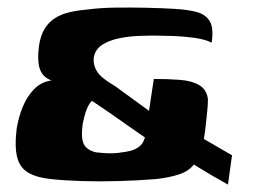

<svg xmlns="http://www.w3.org/2000/svg" viewBox="-20 -484 700 518"><path d="M595 14Q575 3 552 -10.5Q529 -24 503 -40Q489 -22 463 -13.5Q437 -5 402 -1Q353 3 300.5 4.5Q248 6 200.5 4.5Q153 3 116 -1Q79 -5 56.5 -18Q34 -31 26.5 -59Q19 -87 25 -137Q30 -168 41.5 -196Q53 -224 72 -243.5Q91 -263 119 -267Q96 -275 88 -296.5Q80 -318 85 -359Q89 -388 100.5 -406.5Q112 -425 129 -435.5Q146 -446 167.5 -451Q189 -456 213 -458Q250 -463 293.5 -463.5Q337 -464 378.5 -463Q420 -462 452 -460Q487 -458 511 -451.5Q535 -445 546 -426.5Q557 -408 551 -369Q533 -378 504 -382Q475 -386 445.5 -387Q416 -388 397 -388Q379 -388 353 -387Q327 -386 300.5 -380.5Q274 -375 255.5 -363Q237 -351 233 -329Q231 -307 243 -289.5Q255 -272 290 -252L382 -185L395 -271Q434 -271 466 -268.5Q498 -266 518 -254Q538 -242 541 -216Q541 -202 539 -183Q537 -164 535 -145Q533 -126 530 -109L606 -65ZM228 -212Q221 -205 216 -194Q211 -183 208 -171Q205 -159 203 -149Q198 -112 206 -95.5Q214 -79 239 -73Q249 -72 261 -71Q273 -70 286 -70.5Q299 -71 309 -73Q319 -74 331.5 -77Q344 -80 355 -88Q366 -96 371 -113Q335 -138 299.5 -163Q264 -188 228 -212Z"/></svg>

Font: Genos Thin
Style: Bold Italic
Weight: 700
Italic angle: -8°
Version: Version 1.010